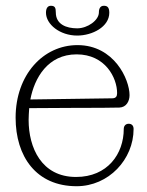

<svg xmlns="http://www.w3.org/2000/svg" viewBox="-20 -633 508 664"><path d="M85 -289C99 -363 145 -445 245 -445C344 -445 385 -364 385 -311C385 -300 381 -293 368 -293ZM81 -259C118 -259 220 -260 252 -260C305 -260 359 -260 393 -261C417 -262 428 -283 428 -304C428 -358 375 -477 248 -477C129 -477 34 -374 34 -226C34 -92 105 11 245 11C356 11 442 -82 442 -187C442 -198 436 -205 425 -205C415 -205 408 -198 408 -187C408 -101 352 -21 243 -21C123 -21 79 -123 79 -218C79 -230 80 -245 81 -259ZM358 -589C358 -610 349 -613 339 -613C328 -613 322 -605 322 -590C322 -563 283 -535 247 -535C209 -535 173 -549 173 -590C173 -606 170 -613 156 -613C146 -613 139 -606 139 -589C139 -549 187 -510 247 -510C299 -510 358 -540 358 -589Z"/></svg>

Font: Life Savers
Style: Regular
Weight: 400
Designer: Pablo Impallari, Rodrigo Fuenzalida, Brenda Gallo
Foundry: Pablo Impallari, Rodrigo Fuenzalida, Brenda Gallo
Version: Version 3.000